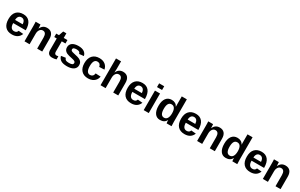

<svg xmlns="http://www.w3.org/2000/svg" viewBox="299 -2606 7015 4497"><g transform="rotate(30 3806.5 -358.0)"><path d="M286.1 9.8Q167 9.8 103 -60.8Q39.1 -131.3 39.1 -266.6Q39.1 -397.5 104 -467.8Q168.9 -538.1 288.1 -538.1Q401.9 -538.1 461.9 -462.6Q522 -387.2 522 -241.7V-237.8H183.1Q183.1 -160.6 211.7 -121.3Q240.2 -82 293 -82Q365.7 -82 384.8 -145L514.2 -133.8Q458 9.8 286.1 9.8ZM286.1 -451.7Q237.8 -451.7 211.7 -418Q185.5 -384.3 184.1 -323.7H389.2Q385.3 -387.7 358.4 -419.7Q331.5 -451.7 286.1 -451.7Z M968.3 0V-296.4Q968.3 -435.5 874 -435.5Q824.2 -435.5 793.7 -392.8Q763.2 -350.1 763.2 -283.2V0H626V-410.2Q626 -452.6 624.8 -479.7Q623.5 -506.8 622.1 -528.3H752.9Q754.4 -519 756.8 -478.8Q759.3 -438.5 759.3 -423.3H761.2Q789.1 -483.9 831.1 -511.2Q873 -538.6 931.2 -538.6Q1015.1 -538.6 1060.1 -486.8Q1105 -435.1 1105 -335.4V0Z M1372.1 8.8Q1311.5 8.8 1278.8 -24.2Q1246.1 -57.1 1246.1 -124V-435.5H1179.2V-528.3H1252.9L1295.9 -652.3H1381.8V-528.3H1481.9V-435.5H1381.8V-161.1Q1381.8 -122.6 1396.5 -104.2Q1411.1 -85.9 1441.9 -85.9Q1458 -85.9 1487.8 -92.8V-7.8Q1437 8.8 1372.1 8.8Z M2015.1 -154.3Q2015.1 -77.6 1952.4 -33.9Q1889.6 9.8 1778.8 9.8Q1669.9 9.8 1612.1 -24.7Q1554.2 -59.1 1535.2 -131.8L1655.8 -149.9Q1666 -112.3 1691.2 -96.7Q1716.3 -81.1 1778.8 -81.1Q1836.4 -81.1 1862.8 -95.7Q1889.2 -110.4 1889.2 -141.6Q1889.2 -167 1867.9 -181.9Q1846.7 -196.8 1795.9 -207Q1679.7 -230 1639.2 -249.8Q1598.6 -269.5 1577.4 -301Q1556.2 -332.5 1556.2 -378.4Q1556.2 -454.1 1614.5 -496.3Q1672.9 -538.6 1779.8 -538.6Q1874 -538.6 1931.4 -502Q1988.8 -465.3 2002.9 -396L1881.3 -383.3Q1875.5 -415.5 1852.5 -431.4Q1829.6 -447.3 1779.8 -447.3Q1731 -447.3 1706.5 -434.8Q1682.1 -422.4 1682.1 -393.1Q1682.1 -370.1 1700.9 -356.7Q1719.7 -343.3 1764.2 -334.5Q1826.2 -321.8 1874.3 -308.3Q1922.4 -294.9 1951.4 -276.4Q1980.5 -257.8 1997.8 -228.8Q2015.1 -199.7 2015.1 -154.3Z M2346.2 9.8Q2226.1 9.8 2160.6 -61.8Q2095.2 -133.3 2095.2 -261.2Q2095.2 -392.1 2161.1 -465.1Q2227.1 -538.1 2348.1 -538.1Q2441.4 -538.1 2502.4 -491.2Q2563.5 -444.3 2579.1 -361.8L2440.9 -355Q2435.1 -395.5 2411.6 -419.7Q2388.2 -443.8 2345.2 -443.8Q2239.3 -443.8 2239.3 -266.6Q2239.3 -84 2347.2 -84Q2386.2 -84 2412.6 -108.6Q2439 -133.3 2445.3 -182.1L2583 -175.8Q2575.7 -121.6 2544.2 -79.1Q2512.7 -36.6 2461.4 -13.4Q2410.2 9.8 2346.2 9.8Z M2817.4 -422.9Q2845.2 -483.4 2887.2 -510.7Q2929.2 -538.1 2987.3 -538.1Q3071.3 -538.1 3116.2 -486.3Q3161.1 -434.6 3161.1 -335V0H3024.4V-295.9Q3024.4 -435.1 2930.2 -435.1Q2880.4 -435.1 2849.9 -392.3Q2819.3 -349.6 2819.3 -282.7V0H2682.1V-724.6H2819.3V-526.9Q2819.3 -473.6 2815.4 -422.9Z M3509.3 9.8Q3390.1 9.8 3326.2 -60.8Q3262.2 -131.3 3262.2 -266.6Q3262.2 -397.5 3327.1 -467.8Q3392.1 -538.1 3511.2 -538.1Q3625 -538.1 3685.1 -462.6Q3745.1 -387.2 3745.1 -241.7V-237.8H3406.2Q3406.2 -160.6 3434.8 -121.3Q3463.4 -82 3516.1 -82Q3588.9 -82 3607.9 -145L3737.3 -133.8Q3681.2 9.8 3509.3 9.8ZM3509.3 -451.7Q3460.9 -451.7 3434.8 -418Q3408.7 -384.3 3407.2 -323.7H3612.3Q3608.4 -387.7 3581.5 -419.7Q3554.7 -451.7 3509.3 -451.7Z M3849.1 -623.5V-724.6H3986.3V-623.5ZM3849.1 0V-528.3H3986.3V0Z M4469.2 0Q4467.3 -7.3 4464.6 -36.9Q4461.9 -66.4 4461.9 -85.9H4460Q4415.5 9.8 4291 9.8Q4198.7 9.8 4148.4 -62.3Q4098.1 -134.3 4098.1 -263.7Q4098.1 -395 4151.1 -466.6Q4204.1 -538.1 4301.3 -538.1Q4357.4 -538.1 4398.2 -514.6Q4439 -491.2 4460.9 -444.8H4461.9L4460.9 -531.7V-724.6H4598.1V-115.2Q4598.1 -66.4 4602.1 0ZM4462.9 -267.1Q4462.9 -352.5 4434.3 -398.7Q4405.8 -444.8 4350.1 -444.8Q4294.9 -444.8 4268.1 -400.1Q4241.2 -355.5 4241.2 -263.7Q4241.2 -84 4349.1 -84Q4403.3 -84 4433.1 -131.6Q4462.9 -179.2 4462.9 -267.1Z M4954.1 9.8Q4835 9.8 4771 -60.8Q4707 -131.3 4707 -266.6Q4707 -397.5 4772 -467.8Q4836.9 -538.1 4956.1 -538.1Q5069.8 -538.1 5129.9 -462.6Q5189.9 -387.2 5189.9 -241.7V-237.8H4851.1Q4851.1 -160.6 4879.6 -121.3Q4908.2 -82 4960.9 -82Q5033.7 -82 5052.7 -145L5182.1 -133.8Q5126 9.8 4954.1 9.8ZM4954.1 -451.7Q4905.8 -451.7 4879.6 -418Q4853.5 -384.3 4852.1 -323.7H5057.1Q5053.2 -387.7 5026.4 -419.7Q4999.5 -451.7 4954.1 -451.7Z M5636.2 0V-296.4Q5636.2 -435.5 5542 -435.5Q5492.2 -435.5 5461.7 -392.8Q5431.2 -350.1 5431.2 -283.2V0H5293.9V-410.2Q5293.9 -452.6 5292.7 -479.7Q5291.5 -506.8 5290 -528.3H5420.9Q5422.4 -519 5424.8 -478.8Q5427.2 -438.5 5427.2 -423.3H5429.2Q5457 -483.9 5499 -511.2Q5541 -538.6 5599.1 -538.6Q5683.1 -538.6 5728 -486.8Q5772.9 -435.1 5772.9 -335.4V0Z M6247.1 0Q6245.1 -7.3 6242.4 -36.9Q6239.7 -66.4 6239.7 -85.9H6237.8Q6193.4 9.8 6068.8 9.8Q5976.6 9.8 5926.3 -62.3Q5876 -134.3 5876 -263.7Q5876 -395 5929 -466.6Q5981.9 -538.1 6079.1 -538.1Q6135.3 -538.1 6176 -514.6Q6216.8 -491.2 6238.8 -444.8H6239.7L6238.8 -531.7V-724.6H6376V-115.2Q6376 -66.4 6379.9 0ZM6240.7 -267.1Q6240.7 -352.5 6212.2 -398.7Q6183.6 -444.8 6127.9 -444.8Q6072.8 -444.8 6045.9 -400.1Q6019 -355.5 6019 -263.7Q6019 -84 6127 -84Q6181.2 -84 6210.9 -131.6Q6240.7 -179.2 6240.7 -267.1Z M6731.9 9.8Q6612.8 9.8 6548.8 -60.8Q6484.9 -131.3 6484.9 -266.6Q6484.9 -397.5 6549.8 -467.8Q6614.7 -538.1 6733.9 -538.1Q6847.7 -538.1 6907.7 -462.6Q6967.8 -387.2 6967.8 -241.7V-237.8H6628.9Q6628.9 -160.6 6657.5 -121.3Q6686 -82 6738.8 -82Q6811.5 -82 6830.6 -145L6960 -133.8Q6903.8 9.8 6731.9 9.8ZM6731.9 -451.7Q6683.6 -451.7 6657.5 -418Q6631.3 -384.3 6629.9 -323.7H6835Q6831.1 -387.7 6804.2 -419.7Q6777.3 -451.7 6731.9 -451.7Z M7414.1 0V-296.4Q7414.1 -435.5 7319.8 -435.5Q7270 -435.5 7239.5 -392.8Q7209 -350.1 7209 -283.2V0H7071.8V-410.2Q7071.8 -452.6 7070.6 -479.7Q7069.3 -506.8 7067.9 -528.3H7198.7Q7200.2 -519 7202.6 -478.8Q7205.1 -438.5 7205.1 -423.3H7207Q7234.9 -483.9 7276.9 -511.2Q7318.8 -538.6 7377 -538.6Q7460.9 -538.6 7505.9 -486.8Q7550.8 -435.1 7550.8 -335.4V0Z"/></g></svg>

Font: TypoPRO Liberation Sans
Style: Bold
Weight: 700
Designer: Steve Matteson
Foundry: Ascender Corporation
Version: Version 2.00.1